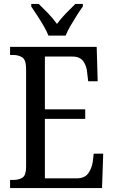

<svg xmlns="http://www.w3.org/2000/svg" viewBox="-20 -951 576 971"><path d="M31 0V-41H47Q76 -41 94 -53Q112 -65 112 -108V-601Q112 -648 93 -660.5Q74 -673 47 -673H31V-714H469L474 -540H426L421 -582Q419 -615 402 -640Q385 -665 346 -665H207V-398H411V-350H207V-49H367Q408 -49 426 -74Q444 -99 449 -132L454 -174H502L496 0ZM225 -771Q216 -794 200.5 -820.5Q185 -847 168 -873Q151 -899 138 -918V-931H176Q199 -909 224 -883Q249 -857 268 -830Q288 -857 313 -883Q338 -909 361 -931H399V-918Q385 -899 368.5 -873Q352 -847 336.5 -820.5Q321 -794 312 -771Z"/></svg>

Font: Noto Serif Armenian Condensed
Style: Regular
Weight: 400
Width: 3
Designer: Monotype Design Team
Foundry: Monotype Imaging Inc.
Version: Version 2.008; ttfautohint (v1.8.4.7-5d5b)